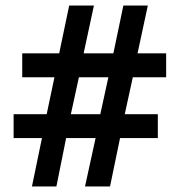

<svg xmlns="http://www.w3.org/2000/svg" viewBox="-20 -764 647 691"><path d="M95 -93 131 -267H29V-353H148L176 -486H60V-572H193L229 -744H318L281 -572H388L424 -744H512L475 -572H578V-486H458L429 -353H548V-267H412L376 -93H286L324 -267H218L183 -93ZM235 -353H341L370 -486H264Z"/></svg>

Font: Noto Sans Telugu UI SemiCondensed SemiBold
Style: Regular
Weight: 600
Width: 4
Designer: Jelle Bosma - Monotype Design Team
Foundry: Monotype Imaging Inc.
Version: Version 2.005; ttfautohint (v1.8.4.7-5d5b)